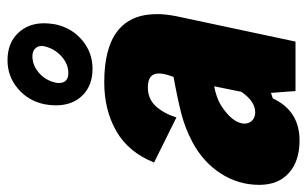

<svg xmlns="http://www.w3.org/2000/svg" viewBox="-188 -650 837 524"><g transform="rotate(-90 231.0 -387.5)"><path d="M455 -378Q455 -354 449 -324L380 0H245L240 -67L225 -62Q191 11 110 11Q54 11 21.5 -18Q-11 -47 -11 -99Q-11 -156 20 -204Q51 -252 105 -281Q143 -301 181 -311Q219 -321 284 -333L285 -337Q293 -359 293 -373Q293 -403 255 -403Q223 -403 203 -380.5Q183 -358 173 -325L50 -386Q78 -456 135.5 -489Q193 -522 269 -522Q455 -522 455 -378ZM243 -148 258 -222Q227 -216 207 -204Q158 -173 156 -140Q156 -127 164.5 -118.5Q173 -110 187 -110Q217 -110 243 -148ZM206 -654Q206 -669 209 -685Q218 -729 251.5 -757.5Q285 -786 329 -786Q375 -786 402.5 -758Q430 -730 430 -686Q430 -672 427 -655Q417 -610 383.5 -582Q350 -554 306 -554Q260 -554 233 -581.5Q206 -609 206 -654ZM367 -685Q368 -688 368 -693Q368 -704 360.5 -711Q353 -718 340 -718Q315 -718 294.5 -700Q274 -682 268 -655Q267 -652 267 -646Q267 -620 294 -620Q319 -620 340 -639Q361 -658 367 -685Z"/></g></svg>

Font: Decalotype Black Italic
Style: Regular
Weight: 900
Italic angle: -12°
Designer: Alfredo Marco Pradil
Foundry: Alfredo Marco Pradil
Version: Version 1.0